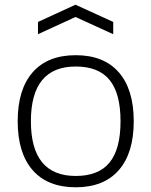

<svg xmlns="http://www.w3.org/2000/svg" viewBox="-20 -784 642 814"><path d="M141 -691 300 -764 460 -691V-639L300 -712L141 -639ZM301 10Q182 10 118.5 -62.5Q55 -135 55 -270Q55 -405 118.5 -477.5Q182 -550 301 -550Q420 -550 483.5 -477.5Q547 -405 547 -270Q547 -135 483.5 -62.5Q420 10 301 10ZM301 -38Q398 -38 444.5 -95Q491 -152 491 -270Q491 -388 444.5 -445Q398 -502 301 -502Q111 -502 111 -270Q111 -38 301 -38Z"/></svg>

Font: Encode Sans Wide
Style: ExtraLight
Weight: 200
Designer: Pablo Impallari, Andres Torresi
Foundry: Pablo Impallari, Andres Torresi
Version: Version 1.000; ttfautohint (v1.00) -l 8 -r 50 -G 200 -x 14 -